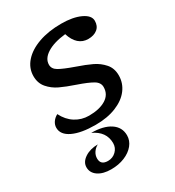

<svg xmlns="http://www.w3.org/2000/svg" viewBox="-211 -721 1040 1144"><g transform="rotate(-30 309.0 -149.5)"><path d="M54 -77Q54 -97 66 -115Q78 -133 100 -145Q125 -95 167 -68.5Q209 -42 260 -42Q332 -42 376 -69Q420 -96 420 -147Q420 -178 387.5 -197Q355 -216 288 -239Q226 -260 186 -279Q146 -298 118 -330.5Q90 -363 90 -411Q90 -466 128 -509Q166 -552 233.5 -576Q301 -600 389 -600Q469 -600 520.5 -576Q572 -552 572 -515Q572 -479 548 -459.5Q524 -440 485 -440Q447 -440 420 -464Q393 -488 379 -534Q297 -525 250.5 -495.5Q204 -466 204 -424Q204 -395 234.5 -377.5Q265 -360 333 -336Q397 -314 436.5 -295Q476 -276 504.5 -243.5Q533 -211 533 -162Q533 -109 501 -66.5Q469 -24 408.5 0.5Q348 25 267 25Q168 25 111 -2Q54 -29 54 -77ZM92 217Q92 181 129 156.5Q166 132 219 132Q198 143 185.5 162Q173 181 173 203Q173 248 223 248Q256 248 279 225.5Q302 203 302 171Q302 91 219 53Q302 53 349.5 84.5Q397 116 397 172Q397 208 373 237.5Q349 267 307.5 284Q266 301 215 301Q159 301 125.5 278Q92 255 92 217Z"/></g></svg>

Font: Lemonada
Style: Regular
Weight: 400
Designer: Mohamed Gaber (Arabic) Eduardo Tunni (Latin)
Foundry: Kief Type Foundry
Version: Version 3.006